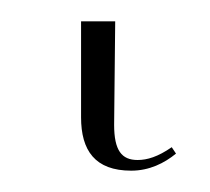

<svg xmlns="http://www.w3.org/2000/svg" viewBox="-20 52 197 180"><path d="M103 212C120 212 134 205 145 196L141 190C128 199 118 202 109 202C94 202 87 193 87 169L88 72H56V162C56 193 69 212 103 212Z"/></svg>

Font: Noto Serif Display Thin
Style: Regular
Weight: 100
Designer: Monotype Design Team
Foundry: Monotype Imaging Inc.
Version: Version 2.009